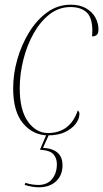

<svg xmlns="http://www.w3.org/2000/svg" viewBox="-20 -566 439 817"><path d="M185 10Q122 10 79 -40Q36 -90 36 -190Q36 -252 54 -314.5Q72 -377 104.5 -429.5Q137 -482 181.5 -514Q226 -546 281 -546Q320 -546 346.5 -530.5Q373 -515 386 -491Q399 -467 399 -441Q399 -424 391.5 -417.5Q384 -411 372 -411Q372 -417 372.5 -424Q373 -431 373 -438Q372 -493 347.5 -514.5Q323 -536 280 -536Q231 -536 191.5 -505.5Q152 -475 123.5 -424.5Q95 -374 79.5 -312.5Q64 -251 64 -190Q64 -97 99 -48.5Q134 0 184 0Q278 0 311 -96Q313 -95 315.5 -91Q318 -87 318 -82Q318 -60 302 -39Q286 -18 256.5 -4Q227 10 185 10ZM145 231Q119 231 85 221L88 212Q103 217 118 219Q133 221 143 221Q181 221 201.5 196Q222 171 222 132Q222 108 208 91Q194 74 150 71L180 1H191L163 63Q246 68 246 137Q246 180 218.5 205.5Q191 231 145 231Z"/></svg>

Font: Noto Serif Display SemiCondensed Thin
Style: Italic
Weight: 100
Width: 4
Italic angle: -12°
Designer: Monotype Design Team
Foundry: Monotype Imaging Inc.
Version: Version 2.009